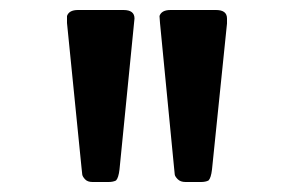

<svg xmlns="http://www.w3.org/2000/svg" viewBox="-20 -742 590 384"><path d="M114 -696V-710Q118 -722 136 -722H227Q249 -722 249 -705Q249 -704 248.5 -700Q248 -696 248 -695L219 -403Q217 -386 212 -381Q206 -378 197 -378H165Q155 -378 150 -383.5Q145 -389 144.5 -393Q144 -397 143 -407ZM299 -710Q303 -722 321 -722H412Q434 -722 434 -705V-695L404 -403Q402 -386 397 -381Q391 -378 382 -378H351Q341 -378 335.5 -383.5Q330 -389 329.5 -393Q329 -397 328 -408L300 -696Z"/></svg>

Font: CMU Sans Serif
Style: Bold
Weight: 700
Version: Version 0.7.0